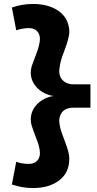

<svg xmlns="http://www.w3.org/2000/svg" viewBox="-20 -731 488 970"><path d="M144 -407Q154 -435 165.5 -465Q177 -495 181 -523Q184 -546 175 -563Q161 -589 125 -589Q109 -589 93 -586Q77 -583 62 -578Q57 -607 51 -635.5Q45 -664 40 -693Q92 -711 147 -711Q216 -711 264.5 -683Q313 -655 326 -603Q333 -577 328.5 -552.5Q324 -528 315 -502Q306 -476 295.5 -448.5Q285 -421 281 -389Q275 -357 289 -335Q310 -305 352 -305H437V-187H352Q306 -187 289 -157Q275 -135 281 -103Q284 -82 292 -59.5Q300 -37 308.5 -15Q317 7 323.5 29Q330 51 330 72Q330 141 279.5 180Q229 219 147 219Q118 219 92.5 214.5Q67 210 40 201Q45 172 51 143.5Q57 115 62 86Q76 92 93 94.5Q110 97 125 97Q160 97 175 71Q184 54 181 31Q178 6 168 -19Q158 -44 150 -67L144 -85Q133 -113 136 -139.5Q139 -166 153.5 -187.5Q168 -209 192 -224.5Q216 -240 249 -246Q216 -252 192 -267.5Q168 -283 153.5 -304.5Q139 -326 136 -352Q133 -378 144 -407Z"/></svg>

Font: Rosa Sans Black
Style: Regular
Weight: 900
Designer: Pentagram / MCKL
Foundry: Pentagram / MCKL
Version: Version 1.005;September 16, 2019;FontCreator 11.5.0.2425 64-